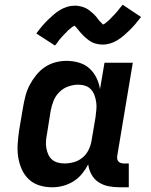

<svg xmlns="http://www.w3.org/2000/svg" viewBox="-20 -786 640 814"><path d="M202 8Q173 8 147 0Q121 -8 102 -26Q83 -44 72 -69Q61 -94 57 -121Q53 -148 55 -176.5Q57 -205 61 -233L78 -333Q82 -356 88 -379.5Q94 -403 105.5 -425Q117 -447 133 -467Q149 -487 169.5 -501Q190 -515 214 -521.5Q238 -528 261 -528Q289 -528 314.5 -520.5Q340 -513 358.5 -496.5Q377 -480 388.5 -457Q400 -434 404 -408L423 -520H543L477 -125Q476 -118 477 -112Q478 -106 482 -101.5Q486 -97 492 -95Q498 -93 504 -93H526V8H487Q463 8 440 3.5Q417 -1 398 -13.5Q379 -26 368 -46Q357 -66 354 -89Q343 -68 327.5 -49Q312 -30 291 -17Q270 -4 247 2Q224 8 202 8ZM253 -93Q273 -93 293 -98.5Q313 -104 329.5 -117.5Q346 -131 355.5 -150.5Q365 -170 368 -189L385 -289Q387 -305 388.5 -321Q390 -337 388 -352Q386 -367 381 -381Q376 -395 366.5 -406Q357 -417 342.5 -422Q328 -427 312 -427Q291 -427 269.5 -419.5Q248 -412 231.5 -395.5Q215 -379 207 -358.5Q199 -338 195 -317L179 -217Q176 -202 175 -187Q174 -172 176.5 -158Q179 -144 184.5 -131.5Q190 -119 200 -110Q210 -101 224 -97Q238 -93 253 -93ZM213 -593 134 -644Q147 -662 159.5 -676.5Q172 -691 184 -702.5Q196 -714 207.5 -724Q219 -734 233.5 -743Q248 -752 264.5 -757Q281 -762 298 -762Q303 -762 308 -761.5Q313 -761 317 -760Q321 -759 326 -758Q331 -757 335.5 -755Q340 -753 344.5 -751Q349 -749 352.5 -746.5Q356 -744 360 -741Q364 -738 368 -734.5Q372 -731 375.5 -728Q379 -725 382 -721.5Q385 -718 388 -715Q391 -712 393 -708.5Q395 -705 399 -700.5Q403 -696 406.5 -692.5Q410 -689 413.5 -685.5Q417 -682 416 -681H414L419 -683Q423 -685 426 -687Q429 -689 432.5 -692.5Q436 -696 438 -697.5Q440 -699 442 -700.5Q444 -702 446 -704Q448 -706 450 -708.5Q452 -711 454.5 -713.5Q457 -716 459.5 -718.5Q462 -721 464.5 -723.5Q467 -726 470 -729.5Q473 -733 475.5 -736Q478 -739 481 -742.5Q484 -746 486.5 -749.5Q489 -753 492.5 -757Q496 -761 500 -766L578 -714Q565 -697 552.5 -682.5Q540 -668 528 -656.5Q516 -645 504.5 -635Q493 -625 478.5 -616Q464 -607 448 -602Q432 -597 415 -597Q410 -597 405 -597.5Q400 -598 395.5 -599Q391 -600 386 -601Q381 -602 376.5 -604Q372 -606 368 -608Q364 -610 360.5 -612.5Q357 -615 353 -618Q349 -621 345 -624.5Q341 -628 337.5 -631Q334 -634 331 -637.5Q328 -641 325 -644Q322 -647 319.5 -650Q317 -653 313 -658Q309 -663 306 -666.5Q303 -670 299.5 -673.5Q296 -677 296 -678H298L294 -676Q289 -674 286.5 -672Q284 -670 280 -666.5Q276 -663 274 -661.5Q272 -660 270 -658.5Q268 -657 266.5 -655Q265 -653 262.5 -650.5Q260 -648 257.5 -645.5Q255 -643 252.5 -640.5Q250 -638 247.5 -635Q245 -632 242 -629Q239 -626 236.5 -623Q234 -620 231 -616.5Q228 -613 225.5 -609Q223 -605 220 -601Q217 -597 213 -593Z"/></svg>

Font: Iosevka HT Extended
Style: Bold Italic
Weight: 700
Width: 7
Italic angle: -9°
Monospace: yes
Designer: Belleve Invis
Foundry: Belleve Invis
Version: Version 32.3.0; ttfautohint (v1.8.4)